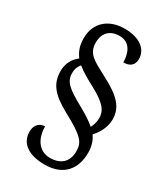

<svg xmlns="http://www.w3.org/2000/svg" viewBox="-212 -855 927 1063"><g transform="rotate(30 251.5 -323.0)"><path d="M253 114C374 114 430 39 430 -63C430 -107 418 -138 400 -164C429 -195 455 -240 455 -291C455 -368 407 -417 297 -474C208 -521 161 -542 161 -613C161 -676 198 -711 258 -711C324 -711 348 -654 348 -594C389 -594 414 -613 414 -654C414 -712 363 -760 262 -760C163 -760 91 -702 91 -601C91 -553 104 -521 126 -491C94 -467 71 -430 71 -380C71 -301 109 -252 211 -196C352 -121 369 -93 369 -36C369 25 333 67 260 67C183 67 150 -2 150 -71C126 -71 90 -56 90 -2C90 71 150 114 253 114ZM370 -195C344 -218 307 -241 266 -264C162 -321 132 -348 132 -402C132 -430 142 -450 154 -463C186 -437 225 -415 269 -392C367 -339 387 -304 387 -259C387 -234 379 -211 370 -195Z"/></g></svg>

Font: Noto Serif Ethiopic SmCn
Style: Regular
Weight: 400
Width: 4
Designer: Monotype Design Team
Foundry: Monotype Imaging Inc.
Version: Version 2.102